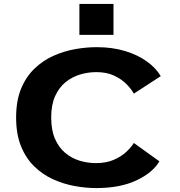

<svg xmlns="http://www.w3.org/2000/svg" viewBox="-20 -946 915 977"><path d="M470 11Q416 11 359 0.5Q302 -10 249 -34.2Q196 -58.5 153.8 -99.8Q111.5 -141 86.8 -202.2Q62 -263.5 62 -348Q62 -433 87 -494Q112 -555 154.8 -596.2Q197.5 -637.5 250.8 -661.5Q304 -685.5 361.2 -695.8Q418.5 -706 472.5 -706Q552 -706 616.8 -686.2Q681.5 -666.5 727.8 -633Q774 -599.5 798 -558.5L661 -469.5Q648.5 -492.5 623.5 -518Q598.5 -543.5 560.5 -561.2Q522.5 -579 470.5 -579Q428 -579 387.2 -566.8Q346.5 -554.5 313.2 -527.5Q280 -500.5 260.2 -456.2Q240.5 -412 240.5 -348Q240.5 -283.5 260 -239.2Q279.5 -195 312.2 -167.8Q345 -140.5 385.5 -128.2Q426 -116 468 -116Q520.5 -116 559 -132.8Q597.5 -149.5 623 -173.5Q648.5 -197.5 661 -218.5L791 -125Q757 -67 674 -28Q591 11 470 11ZM384 -926H557.5V-768.5H384Z"/></svg>

Font: Trispace SemiExpanded
Style: Bold
Weight: 700
Width: 6
Designer: Tyler Finck
Foundry: Etcetera Type Company
Version: Version 1.210; ttfautohint (v1.8.3)